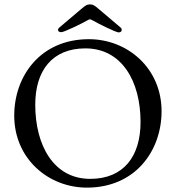

<svg xmlns="http://www.w3.org/2000/svg" viewBox="-20 -843 803 877"><path d="M260 -696C273 -696 355 -736 381 -751C390 -756 392 -756 401 -751C427 -736 509 -695 522 -695C531 -695 536 -700 536 -706C536 -710 535 -714 530 -718L432 -801C413 -817 406 -823 391 -823C376 -823 369 -817 350 -801L252 -718C247 -714 245 -710 245 -706C245 -700 251 -696 260 -696ZM377 14C599 14 718 -155 718 -335C718 -532 562 -664 386 -664C164 -664 45 -495 45 -315C45 -118 201 14 377 14ZM392 -26C225 -26 141 -179 141 -365C141 -521 219 -622 370 -622C537 -622 622 -471 622 -286C622 -129 545 -26 392 -26Z"/></svg>

Font: Garamond-Math
Style: Regular
Weight: 400
Version: Version 2019-08-16